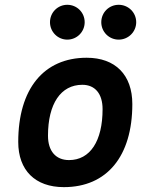

<svg xmlns="http://www.w3.org/2000/svg" viewBox="-20 -767 626 797"><path d="M245.1 9.8C423.8 9.8 529.3 -118.2 529.3 -335C529.3 -456.1 459 -527.3 339.8 -527.3C161.1 -527.3 55.7 -397.5 55.7 -177.7C55.7 -60.1 126 9.8 245.1 9.8ZM266.6 -102.5C211.4 -102.5 179.2 -140.1 179.2 -203.6C179.2 -336.4 232.4 -415 321.8 -415C375 -415 405.8 -377.4 405.8 -314C405.8 -181.2 354 -102.5 266.6 -102.5ZM472.7 -602.5C512.7 -602.5 545.4 -634.8 545.4 -674.8C545.4 -715.3 512.7 -747.1 472.7 -747.1C432.6 -747.1 400.4 -715.3 400.4 -674.8C400.4 -634.8 432.6 -602.5 472.7 -602.5ZM259.3 -602.5C299.3 -602.5 331.5 -634.8 331.5 -674.8C331.5 -715.3 299.3 -747.1 259.3 -747.1C219.7 -747.1 187.5 -715.3 187.5 -674.8C187.5 -634.8 219.7 -602.5 259.3 -602.5Z"/></svg>

Font: Cascadia Code SemiBold
Style: Italic
Weight: 600
Italic angle: -10°
Monospace: yes
Designer: Aaron Bell
Foundry: Saja Typeworks
Version: Version 2404.023